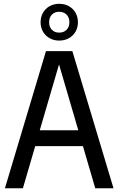

<svg xmlns="http://www.w3.org/2000/svg" viewBox="-20 -1016 638 1036"><path d="M494 0 427.5 -227.5H170L103.5 0H6.5L228 -740H370.5L592.5 0ZM194.5 -313H402.5L298.5 -668.5ZM199 -896Q199 -924.5 212 -947.2Q225 -970 248 -982.8Q271 -995.5 299.5 -995.5Q328.5 -995.5 351.5 -982.8Q374.5 -970 387.5 -947.2Q400.5 -924.5 400.5 -896Q400.5 -868 387.5 -845.2Q374.5 -822.5 351.5 -809.8Q328.5 -797 299.5 -797Q271 -797 248 -809.8Q225 -822.5 212 -845.2Q199 -868 199 -896ZM354.5 -896Q354.5 -922 339.2 -937.2Q324 -952.5 299.5 -952.5Q275 -952.5 260 -937.2Q245 -922 245 -896Q245 -870.5 260 -855.2Q275 -840 299.5 -840Q324 -840 339.2 -855.2Q354.5 -870.5 354.5 -896Z"/></svg>

Font: Encode Sans Condensed Medium
Style: Regular
Weight: 500
Width: 3
Designer: Multiple Designers
Foundry: Impallari Type
Version: Version 2.000